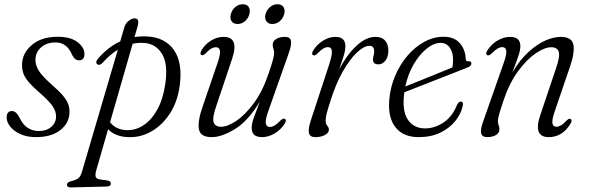

<svg xmlns="http://www.w3.org/2000/svg" viewBox="-20 -620 2698 880"><path d="M157.5 -19.5Q193.5 -19.5 215.2 -38.8Q237 -58 237 -86.5Q237 -108 222.8 -130.8Q208.5 -153.5 165 -192Q132 -220.5 113.8 -241.2Q95.5 -262 88 -281.2Q80.5 -300.5 81 -323.5Q81.5 -376 125.8 -413.8Q170 -451.5 245 -451.5Q303 -451.5 335 -427.2Q367 -403 367 -372.5Q367 -343.5 342.5 -343.5Q332 -343.5 323.8 -350.2Q315.5 -357 307.5 -375Q284 -425.5 235 -425.5Q193 -425.5 167.8 -402.5Q142.5 -379.5 142.5 -345.5Q142.5 -322 156.5 -298Q170.5 -274 215.5 -233.5Q249.5 -204 267.5 -183Q285.5 -162 292.2 -143.8Q299 -125.5 298.5 -105Q297.5 -56 256.5 -23.8Q215.5 8.5 145 8.5Q104.5 8.5 74.2 -5Q44 -18.5 27.2 -39.2Q10.5 -60 10.5 -82Q11 -111 34.5 -111Q55 -111 70 -79.5Q85.5 -47.5 107.8 -33.5Q130 -19.5 157.5 -19.5Z M449.5 -331.5Q436.5 -318 426 -325.5Q420 -329.5 421.5 -337.2Q423 -345 430 -352Q475.5 -405 531 -430L550 -495.5Q555.5 -513.5 570 -524.8Q584.5 -536 597 -536Q621 -536 610.5 -498.5L596.5 -450Q624.5 -454.5 654 -453Q735.5 -449 776.5 -391.8Q817.5 -334.5 804 -229.5Q794.5 -155.5 759.5 -101Q724.5 -46.5 674.2 -17.8Q624 11 567.5 8.5Q507.5 6.5 475.5 -28L420.5 163Q416 179.5 418.5 189.5Q421 199.5 438 202.5L471.5 207Q488 209.5 488 220.5Q488 234.5 469.5 235L304.5 239Q287 239.5 287 227Q287 216.5 303 211Q328.5 205.5 339 196.8Q349.5 188 355 169.5L520 -392Q483.5 -370 449.5 -331.5ZM559 -23.5Q600 -21.5 637 -45.5Q674 -69.5 700.8 -117.5Q727.5 -165.5 737.5 -235Q751 -326 722.8 -372.5Q694.5 -419 642.5 -423Q614.5 -425 588 -419.5L484.5 -60Q510 -26 559 -23.5Z M1284.5 -75.5Q1295.5 -70.5 1285 -53.5Q1267 -25 1238.5 -8.2Q1210 8.5 1181 8.5Q1133.5 8.5 1133.5 -34Q1133.5 -52.5 1143.2 -80.5Q1153 -108.5 1171 -154.5Q1117 -65 1056.5 -28.2Q996 8.5 950.5 8.5Q898 8.5 891.8 -28Q885.5 -64.5 908 -129.5L977.5 -332.5Q991 -372 988 -387.8Q985 -403.5 970 -403.5Q960 -403.5 948.8 -397.5Q937.5 -391.5 922 -375Q910 -364 904 -367.5Q894 -372 903.5 -389.5Q920 -417.5 947.5 -434.2Q975 -451 1005 -451Q1078 -451 1043.5 -349.5L971 -133.5Q952.5 -80 959.2 -59.5Q966 -39 993.5 -39Q1022.5 -39 1063.2 -66.2Q1104 -93.5 1144.2 -148.2Q1184.5 -203 1211.5 -284.5Q1227.5 -331.5 1232 -349.5Q1236.5 -367.5 1236.5 -377.5Q1236.5 -387.5 1233.2 -396.2Q1230 -405 1230 -416Q1230 -431.5 1245.8 -441.2Q1261.5 -451 1286.5 -451Q1309.5 -451 1313.5 -433Q1317.5 -415 1303 -375L1211 -114.5Q1195.5 -71.5 1198.2 -54.8Q1201 -38 1217 -38Q1226.5 -38 1238 -44.5Q1249.5 -51 1266 -68Q1278 -79 1284.5 -75.5ZM1069 -510Q1049.5 -510 1041.2 -523Q1033 -536 1038 -555.5Q1043.5 -575 1058.5 -587.8Q1073.5 -600.5 1092.5 -600.5Q1112 -600.5 1120 -587.8Q1128 -575 1123 -555.5Q1118 -536 1103 -523Q1088 -510 1069 -510ZM1228 -510Q1209 -510 1200.5 -523Q1192 -536 1197 -555.5Q1202.5 -574.5 1217.5 -587.5Q1232.5 -600.5 1251.5 -600.5Q1271 -600.5 1279.2 -587.8Q1287.5 -575 1282.5 -555.5Q1277.5 -536 1262.5 -523Q1247.5 -510 1228 -510Z M1416.5 -366.5Q1405.5 -370.5 1414.5 -387Q1431.5 -415.5 1459.8 -433.2Q1488 -451 1518 -451Q1563 -451 1563 -408Q1563 -388.5 1554.5 -361.5Q1546 -334.5 1534 -301.5Q1570.5 -370 1614.2 -410.5Q1658 -451 1701 -451Q1730.5 -451 1745.5 -433.5Q1760.5 -416 1760 -387Q1759.5 -358.5 1746.2 -341.8Q1733 -325 1714 -325Q1689.5 -325 1689.5 -348Q1689.5 -357 1692.2 -365.5Q1695 -374 1695 -384.5Q1695 -410 1673.5 -410Q1648.5 -410 1616.2 -379.8Q1584 -349.5 1551.5 -292.8Q1519 -236 1494 -156Q1482.5 -120.5 1477.5 -101Q1472.5 -81.5 1472.5 -66.5Q1472.5 -51.5 1480 -43.5Q1487.5 -35.5 1487.5 -25.5Q1487.5 -11.5 1469.8 -1.5Q1452 8.5 1425.5 8.5Q1400 8.5 1395.8 -10.8Q1391.5 -30 1406.5 -74L1489 -325.5Q1503 -369 1501 -386.5Q1499 -404 1482.5 -404Q1473 -404 1461.8 -397.5Q1450.5 -391 1434 -374Q1423 -363.5 1416.5 -366.5Z M2101 -135.5Q2093.5 -98.5 2067 -65.5Q2040.5 -32.5 1998 -12Q1955.5 8.5 1898.5 8.5Q1828.5 8.5 1793 -36.2Q1757.5 -81 1764 -161Q1768.5 -219 1790.5 -271.2Q1812.5 -323.5 1847.2 -364.2Q1882 -405 1924.8 -428.2Q1967.5 -451.5 2013 -451.5Q2062 -451.5 2087.5 -422Q2113 -392.5 2114.5 -350Q2115.5 -337.5 2127 -339Q2139.5 -341 2140.5 -330Q2141.5 -317.5 2121 -310Q2098.5 -301 2060.5 -286Q2022.5 -271 1979.2 -254.2Q1936 -237.5 1897 -222Q1858 -206.5 1833 -197Q1831.5 -187 1831 -177.5Q1824.5 -104.5 1851.8 -68Q1879 -31.5 1928 -31.5Q1972 -31.5 2012.8 -58.5Q2053.5 -85.5 2075.5 -141Q2083.5 -155 2092.5 -154.5Q2104.5 -154 2101 -135.5ZM1999.5 -423.5Q1968.5 -423.5 1935.8 -397.2Q1903 -371 1876.5 -326Q1850 -281 1837.5 -223.5Q1865.5 -234.5 1905 -250.5Q1944.5 -266.5 1984.5 -282.8Q2024.5 -299 2053.5 -311Q2056.5 -325 2056.5 -347Q2056.5 -380.5 2041.2 -402Q2026 -423.5 1999.5 -423.5Z M2214 -367Q2203 -372 2214 -389.5Q2232.5 -418 2260.8 -434.5Q2289 -451 2318 -451Q2365 -451 2365 -408.5Q2365 -390 2355.5 -362Q2346 -334 2328 -287.5Q2364 -347.5 2403.8 -383.2Q2443.5 -419 2481.2 -435Q2519 -451 2549.5 -451Q2602 -451 2608.2 -414.2Q2614.5 -377.5 2592 -313L2522.5 -109.5Q2509 -70.5 2512 -54.8Q2515 -39 2530 -39Q2539.5 -39 2550.5 -45Q2561.5 -51 2577.5 -68Q2588.5 -78.5 2594.5 -75Q2604.5 -70 2595 -53Q2557.5 8.5 2495 8.5Q2422 8.5 2456.5 -93L2529 -308.5Q2547.5 -362.5 2540.8 -383Q2534 -403.5 2506.5 -403.5Q2477 -403.5 2436 -376Q2395 -348.5 2354.8 -294Q2314.5 -239.5 2287 -157.5Q2271.5 -110.5 2266.8 -92.8Q2262 -75 2262 -65Q2262 -54.5 2265.5 -46Q2269 -37.5 2269 -26.5Q2269 -11 2253.2 -1.2Q2237.5 8.5 2212.5 8.5Q2189.5 8.5 2185.2 -9.5Q2181 -27.5 2196 -67.5L2287.5 -328Q2303 -371 2300.5 -387.5Q2298 -404 2282 -404Q2272 -404 2260.2 -397.2Q2248.5 -390.5 2233 -374.5Q2221 -363.5 2214 -367Z"/></svg>

Font: Fraunces 72pt Soft Light
Style: Italic
Weight: 300
Italic angle: -16°
Version: Version 1.000;[b76b70a41]